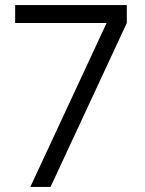

<svg xmlns="http://www.w3.org/2000/svg" viewBox="-20 -740 572 760"><path d="M180 0 482 -649V-720H40V-649H402L100 0Z"/></svg>

Font: Vela Sans
Style: Regular
Weight: 400
Designer: Principal design: Mikhail Sharanda - project Manrope.
Design modification: Ravid Balaliev
Foundry: Mikhail Sharanda
Version: Version 1.001